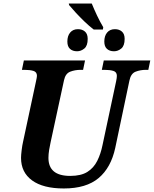

<svg xmlns="http://www.w3.org/2000/svg" viewBox="-20 -1056 870 1086"><path d="M510 -889Q485 -908 458 -934Q431 -960 408 -985Q385 -1010 371 -1027L369 -1036H499Q512 -1004 528.5 -969Q545 -934 564 -902L562 -889ZM416 -766Q391 -766 376 -779.5Q361 -793 361 -821Q361 -853 377 -872Q393 -891 421 -891Q445 -891 460.5 -877.5Q476 -864 476 -836Q476 -797 457 -781.5Q438 -766 416 -766ZM625 -766Q600 -766 585 -779.5Q570 -793 570 -821Q570 -853 586 -872Q602 -891 630 -891Q654 -891 669.5 -877.5Q685 -864 685 -836Q685 -797 666 -781.5Q647 -766 625 -766ZM341 10Q224 10 161.5 -35.5Q99 -81 99 -163Q99 -179 102.5 -207Q106 -235 110 -252L183 -593Q189 -620 189 -627Q189 -649 169 -655Q149 -661 117 -661H104L115 -714H461L450 -661H437Q404 -661 377 -650.5Q350 -640 342 -602L266 -250Q262 -233 258 -208.5Q254 -184 254 -163Q254 -61 377 -61Q438 -61 474 -83.5Q510 -106 530 -146Q550 -186 560 -236L637 -597Q639 -605 640 -614Q641 -623 641 -627Q641 -649 621 -655Q601 -661 569 -661H556L567 -714H830L819 -661H806Q774 -661 747 -650.5Q720 -640 712 -600L632 -220Q608 -108 538 -49Q468 10 341 10Z"/></svg>

Font: Noto Serif
Style: Bold Italic
Weight: 700
Italic angle: -12°
Designer: Monotype Design Team
Foundry: Monotype Imaging Inc.
Version: Version 2.013